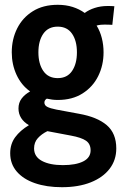

<svg xmlns="http://www.w3.org/2000/svg" viewBox="-20 -529 506 800"><path d="M238 251Q174 251 125.5 234.2Q77 217.5 49.8 185.8Q22.5 154 22.5 109.5Q22.5 71 43.2 42.8Q64 14.5 100.5 -7.5Q79.5 -19.5 68.2 -37.2Q57 -55 57 -77Q57 -101 70.2 -118.5Q83.5 -136 105.5 -148Q68.5 -174.5 48.8 -217.5Q29 -260.5 29 -311Q29 -365.5 51.5 -410.5Q74 -455.5 116.8 -482.2Q159.5 -509 220.5 -509Q254.5 -509 282.8 -500Q311 -491 333 -475Q350 -488 374.8 -496Q399.5 -504 428 -504Q436.5 -504 443.5 -503.8Q450.5 -503.5 456.5 -503L448 -425.5Q441 -426 433 -426.2Q425 -426.5 415.5 -426.5Q408.5 -426.5 400 -425.8Q391.5 -425 382.5 -422.5Q397 -399 404.2 -370.5Q411.5 -342 411.5 -311Q411.5 -257 389.2 -212Q367 -167 324.2 -139.8Q281.5 -112.5 220.5 -112.5Q208.5 -112.5 197.2 -114Q186 -115.5 175 -118Q165 -112 165 -101.5Q165 -90 177 -83.8Q189 -77.5 214.5 -72.5L309 -55Q385 -41.5 424.8 -7.5Q464.5 26.5 464.5 89.5Q464.5 138 436.8 174.2Q409 210.5 358 230.8Q307 251 238 251ZM242 159Q296 159 326.8 143.5Q357.5 128 357.5 97.5Q357.5 70.5 338.2 57.2Q319 44 275.5 36L177.5 17.5Q153 29.5 137.5 46.8Q122 64 122 89.5Q122 124 154.8 141.5Q187.5 159 242 159ZM220.5 -203.5Q260 -203.5 280.2 -233.2Q300.5 -263 300.5 -311Q300.5 -359 280.2 -388.5Q260 -418 220.5 -418Q181 -418 160.5 -388.5Q140 -359 140 -311Q140 -263 160.5 -233.2Q181 -203.5 220.5 -203.5Z"/></svg>

Font: Cabin
Style: Bold
Weight: 700
Width: 4
Designer: Pablo Impallari
Foundry: Pablo Impallari. http://www.impallari.com Igino Marini. http://www.ikern.com
Version: Version 3.001